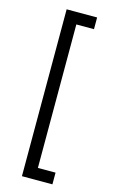

<svg xmlns="http://www.w3.org/2000/svg" viewBox="-135 -810 588 998"><g transform="rotate(15 158.5 -311.0)"><path d="M257 138V75H162V-697H257V-760H93V138Z"/></g></svg>

Font: IBMKR
Style: Regular
Weight: 400
Designer: Mike Abbink; Paul van der Laan; Pieter van Rosmalen; Wujin Sim; Chorong Kim; Dohee Lee;
Foundry: Sandoll Inc.
Version: Version 1.002